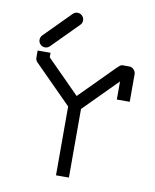

<svg xmlns="http://www.w3.org/2000/svg" viewBox="-84 -863 708 879"><g transform="rotate(10 270.0 -424.0)"><path d="M85 -597H115V-576L267 -423L420 -577Q422.5 -579 427.2 -583.8Q432 -588.5 434.8 -591Q437.5 -593.5 441.5 -595.8Q445.5 -598 449 -598H481Q493.5 -598 502.2 -588.2Q511 -578.5 511 -568V-439H481H451V-523L297 -368V-49H267H237V-369L64 -543Q55 -552 55 -564V-597ZM55 -647Q55 -660 64 -669L184 -790Q193 -799 205 -799Q218 -799 227 -790Q236 -781 236 -768Q236 -756 227 -747L107 -626Q98 -617 85 -617Q73 -617 64 -626Q55 -635 55 -647Z"/></g></svg>

Font: 3270 Nerd Font Mono
Style: Regular
Weight: 400
Monospace: yes
Version: Version 3.0.1;Nerd Fonts 3.0.0